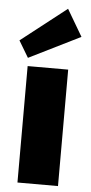

<svg xmlns="http://www.w3.org/2000/svg" viewBox="-57 -853 421 887"><g transform="rotate(5 153.5 -410.0)"><path d="M247 -540V0H59V-540ZM295 -696 57 -578 11 -655 222 -820Z"/></g></svg>

Font: Pathway Extreme SemiCondensed ExtraBold
Style: Regular
Weight: 800
Width: 4
Version: Version 1.001;gftools[0.9.26]